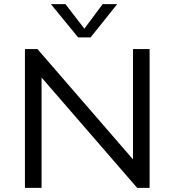

<svg xmlns="http://www.w3.org/2000/svg" viewBox="-20 -904 840 924"><path d="M700 -668V0H640L180 -531V0H100V-668H160L620 -137V-668ZM356 -724 225 -884H295L386 -766L474 -884H544L416 -724Z"/></svg>

Font: Madhuban Light
Style: Regular
Weight: 300
Designer: jaikishan Patel
Foundry: MagicType
Version: Version 1.000